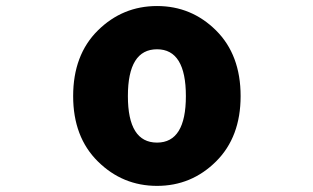

<svg xmlns="http://www.w3.org/2000/svg" viewBox="-20 -603 1040 637"><path d="M222.7 -284.2Q222.7 -420.9 304.7 -502Q386.7 -583 501 -583Q615.2 -583 696.8 -502Q778.3 -420.9 778.3 -284.2Q778.3 -148.4 696.8 -67.4Q615.2 13.7 501 13.7Q386.7 13.7 304.7 -67.4Q222.7 -148.4 222.7 -284.2ZM501 -129.9Q596.7 -129.9 596.7 -284.2Q596.7 -439.5 501 -439.5Q404.3 -439.5 404.3 -284.2Q404.3 -129.9 501 -129.9Z"/></svg>

Font: GenEi Gothic M Heavy
Style: Regular
Weight: 800
Designer: o_tamon (Modified); [Source Han Sans]
Ryoko NISHIZUKA  (kana & ideographs); Paul D. Hunt (Latin, Greek & Cyrillic); Wenl
Version: Version 1.1a;Original Version 1.004